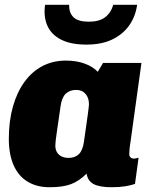

<svg xmlns="http://www.w3.org/2000/svg" viewBox="-20 -775 640 805"><path d="M188 10Q134 10 95.5 -13.5Q57 -37 37 -82.5Q17 -128 17 -193Q17 -267 34 -327.5Q51 -388 82.5 -431.5Q114 -475 158 -498Q202 -521 256 -521Q300 -521 334.5 -508.5Q369 -496 390 -474L412 -511H573L528 -186Q524 -161 523 -148.5Q522 -136 522 -127Q522 -120 527.5 -115Q533 -110 541 -110Q546 -110 551 -111Q556 -112 561 -114L546 -4Q530 2 505 6Q480 10 448 10Q398 10 373 -3Q348 -16 343 -47Q312 -16 278 -3Q244 10 188 10ZM268 -113Q295 -113 311 -129Q327 -145 332 -181Q344 -263 348.5 -297.5Q353 -332 353 -338Q353 -365 338.5 -381.5Q324 -398 300 -398Q272 -398 255.5 -382Q239 -366 234 -330Q224 -260 218 -219.5Q212 -179 212 -165Q212 -148 219 -136.5Q226 -125 238.5 -119Q251 -113 268 -113ZM343 -588Q277 -588 236 -609Q195 -630 178.5 -667.5Q162 -705 169 -755H270Q269 -721 288.5 -702.5Q308 -684 352 -684Q396 -684 420.5 -702.5Q445 -721 455 -755H555Q548 -705 521 -667.5Q494 -630 449.5 -609Q405 -588 343 -588Z"/></svg>

Font: Chivo Mono Medium Black
Style: Italic
Weight: 900
Italic angle: -8.05°
Monospace: yes
Version: Version 1.008